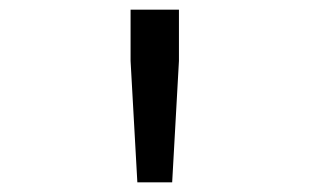

<svg xmlns="http://www.w3.org/2000/svg" viewBox="-20 -730 640 397"><path d="M264 -353 250 -604V-710H350V-604L336 -353Z"/></svg>

Font: Geist Mono
Style: Regular
Weight: 400
Monospace: yes
Designer: Basement.studio, Andrés Briganti, Mateo Zaragoza
Foundry: Basement.studio, Vercel, Andrés Briganti, Guido Ferreyra, Mateo Zaragoza
Version: Version 1.500; ttfautohint (v1.8.4.7-5d5b)